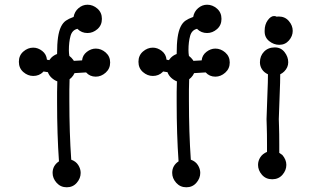

<svg xmlns="http://www.w3.org/2000/svg" viewBox="-20 -755 1321 814"><path d="M345 -448 296 -445Q291 -434 283 -426L275 -419Q274 -396 274 -374Q274 -352 274 -329Q274 -260 276 -197.5Q278 -135 282 -78Q302 -71 312 -55Q322 -39 322 -22Q322 1 305.5 20Q289 39 263 39Q237 39 220 20Q203 1 203 -22Q203 -53 230 -71Q226 -128 224 -190Q222 -252 222 -321Q222 -343 222 -365Q222 -387 223 -410Q210 -415 199 -425Q188 -435 183 -449L164 -452L163 -450Q146 -433 121 -433Q98 -433 79 -449.5Q60 -466 60 -493Q60 -520 79 -536.5Q98 -553 121 -553Q141 -553 159 -539Q177 -525 179 -502L189 -500L197 -510Q208 -521 222 -526Q222 -569 226 -596.5Q230 -624 238.5 -641.5Q247 -659 259.5 -667.5Q272 -676 289 -682L292 -683Q296 -706 313 -720.5Q330 -735 351 -735Q374 -735 393 -718.5Q412 -702 412 -675Q412 -648 393 -631.5Q374 -615 351 -615Q326 -615 309 -632V-633Q286 -628 279 -602.5Q272 -577 272 -542Q272 -536 272.5 -530Q273 -524 274 -518L283 -510Q285 -507 288 -504Q291 -501 293 -497L328 -499Q330 -521 348 -535Q366 -549 386 -549Q409 -549 428 -532.5Q447 -516 447 -490Q447 -464 428 -447Q409 -430 386 -430Q361 -430 345 -448ZM852 -448 803 -445Q798 -434 790 -426L782 -419Q781 -396 781 -374Q781 -352 781 -329Q781 -260 783 -197.5Q785 -135 789 -78Q809 -71 819 -55Q829 -39 829 -22Q829 1 812.5 20Q796 39 770 39Q744 39 727 20Q710 1 710 -22Q710 -53 737 -71Q733 -128 731 -190Q729 -252 729 -321Q729 -343 729 -365Q729 -387 730 -410Q717 -415 706 -425Q695 -435 690 -449L671 -452L670 -450Q653 -433 628 -433Q605 -433 586 -449.5Q567 -466 567 -493Q567 -520 586 -536.5Q605 -553 628 -553Q648 -553 666 -539Q684 -525 686 -502L696 -500L704 -510Q715 -521 729 -526Q729 -569 733 -596.5Q737 -624 745.5 -641.5Q754 -659 766.5 -667.5Q779 -676 796 -682L799 -683Q803 -706 820 -720.5Q837 -735 858 -735Q881 -735 900 -718.5Q919 -702 919 -675Q919 -648 900 -631.5Q881 -615 858 -615Q833 -615 816 -632V-633Q793 -628 786 -602.5Q779 -577 779 -542Q779 -536 779.5 -530Q780 -524 781 -518L790 -510Q792 -507 795 -504Q798 -501 800 -497L835 -499Q837 -521 855 -535Q873 -549 893 -549Q916 -549 935 -532.5Q954 -516 954 -490Q954 -464 935 -447Q916 -430 893 -430Q868 -430 852 -448ZM1102 -621V-625Q1102 -651 1115 -669Q1128 -687 1142 -687Q1148 -687 1154 -684Q1155 -685 1162 -685Q1188 -685 1204.5 -666Q1221 -647 1221 -624Q1221 -602 1205 -583.5Q1189 -565 1164 -565Q1141 -565 1121.5 -580.5Q1102 -596 1102 -621ZM1185 -452Q1178 -445 1168 -440Q1168 -423 1167.5 -404Q1167 -385 1166 -363L1162 -250Q1162 -243 1163 -217Q1164 -191 1164 -143V-107L1177 -98Q1194 -78 1194 -56Q1194 -33 1177.5 -14Q1161 5 1134 5Q1107 5 1090.5 -14Q1074 -33 1074 -56Q1074 -73 1083.5 -88Q1093 -103 1112 -111V-142Q1112 -190 1111 -216.5Q1110 -243 1110 -250L1114 -364Q1115 -386 1115.5 -404.5Q1116 -423 1116 -440Q1099 -448 1090.5 -461.5Q1082 -475 1082 -491Q1082 -518 1099.5 -536Q1117 -554 1145 -554Q1171 -554 1186.5 -534Q1202 -514 1202 -491Q1202 -469 1185 -452Z"/></svg>

Font: Nelagoney
Style: Regular
Weight: 400
Designer: Kanati
Foundry: Kanati and Michael Everson
Version: Version 2.000